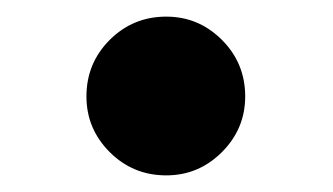

<svg xmlns="http://www.w3.org/2000/svg" viewBox="-20 -158 401 231"><path d="M180 53Q140 53 112 25Q84 -3 84 -42Q84 -82 112 -110Q140 -138 180 -138Q219 -138 247 -110Q275 -82 275 -42Q275 -3 247 25Q219 53 180 53Z"/></svg>

Font: KN Bobohei
Style: Bold
Weight: 700
Designer: Kingnam Type Foundry
Version: Version 1.710;March 18, 2023